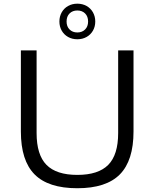

<svg xmlns="http://www.w3.org/2000/svg" viewBox="-20 -1014 840 1044"><path d="M93.5 -299V-740H179V-290.5Q179 -172 232.8 -117.5Q286.5 -63 400.5 -63Q514.5 -63 568.5 -117.5Q622.5 -172 622.5 -290.5V-740H706V-299Q706 -141 631.8 -65.8Q557.5 9.5 400.5 9.5Q242.5 9.5 168 -65.8Q93.5 -141 93.5 -299ZM303 -897Q303 -924.5 315.5 -946.8Q328 -969 350.2 -981.5Q372.5 -994 400.5 -994Q428.5 -994 450.8 -981.5Q473 -969 485.5 -946.8Q498 -924.5 498 -897Q498 -869.5 485.5 -847.5Q473 -825.5 450.8 -813Q428.5 -800.5 400.5 -800.5Q372.5 -800.5 350.2 -813Q328 -825.5 315.5 -847.5Q303 -869.5 303 -897ZM459 -897Q459 -924.5 442.8 -940.8Q426.5 -957 400.5 -957Q374.5 -957 358.2 -940.8Q342 -924.5 342 -897Q342 -870 358.2 -853.8Q374.5 -837.5 400.5 -837.5Q426.5 -837.5 442.8 -853.8Q459 -870 459 -897Z"/></svg>

Font: Encode Sans Expanded
Style: Regular
Weight: 400
Width: 7
Designer: Multiple Designers
Foundry: Impallari Type
Version: Version 2.000